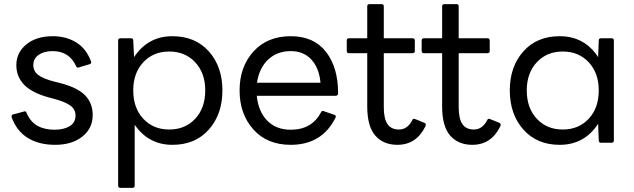

<svg xmlns="http://www.w3.org/2000/svg" viewBox="-20 -690 3065 928"><path d="M247 10Q168 10 114 -23.5Q60 -57 36 -124V-127Q36 -135 43 -137L100 -152Q106 -152 108 -145Q127 -101 161 -82Q195 -63 244 -63Q288 -63 316.5 -80Q345 -97 345 -132Q345 -161 321 -179Q297 -197 246 -211L216 -219Q133 -242 96 -281Q59 -320 59 -375Q59 -436 107.5 -475.5Q156 -515 235 -515Q300 -515 348.5 -485Q397 -455 420 -393L421 -388Q421 -383 414 -380L357 -363Q351 -363 348 -370Q315 -443 234 -443Q193 -443 167 -425Q141 -407 141 -375Q141 -346 165 -327.5Q189 -309 245 -295L273 -288Q356 -266 392 -228.5Q428 -191 428 -134Q428 -69 377.5 -29.5Q327 10 247 10Z M621 218H562Q552 218 551 207V-495Q551 -504 562 -505H613Q624 -505 624 -495L628 -414Q695 -515 813 -515Q924 -515 989.5 -441.5Q1055 -368 1055 -253Q1055 -138 989.5 -64Q924 10 813 10Q698 10 631 -87V207Q631 217 621 218ZM798 -64Q875 -64 923.5 -116Q972 -168 972 -253Q972 -337 923.5 -389Q875 -441 798 -441Q721 -441 672.5 -389Q624 -337 624 -253Q624 -168 672.5 -116Q721 -64 798 -64Z M1385 10Q1271 10 1204.5 -64.5Q1138 -139 1138 -253Q1138 -367 1205 -441Q1272 -515 1385 -515Q1497 -515 1555.5 -439.5Q1614 -364 1614 -242V-238Q1614 -228 1603 -227H1221Q1229 -150 1272 -106.5Q1315 -63 1385 -63Q1488 -63 1532 -148Q1535 -154 1541 -154Q1543 -154 1596 -135Q1603 -133 1603 -127L1602 -122Q1537 10 1385 10ZM1529 -290Q1523 -360 1485.5 -401.5Q1448 -443 1385 -443Q1320 -443 1276.5 -402.5Q1233 -362 1222 -290Z M1901 10Q1833 10 1794 -34.5Q1755 -79 1755 -175V-433H1666Q1657 -433 1656 -443V-495Q1656 -504 1666 -505H1755V-660Q1755 -669 1765 -670H1824Q1835 -670 1835 -660V-505H1975Q1984 -505 1985 -495V-443Q1985 -434 1975 -433H1835V-173Q1835 -116 1853 -90Q1871 -64 1908 -64Q1950 -64 1973 -110Q1976 -116 1982 -116Q1984 -116 2032 -96Q2038 -93 2038 -87Q2038 -84 2036 -79Q1992 10 1901 10Z M2263 10Q2195 10 2156 -34.5Q2117 -79 2117 -175V-433H2028Q2019 -433 2018 -443V-495Q2018 -504 2028 -505H2117V-660Q2117 -669 2127 -670H2186Q2197 -670 2197 -660V-505H2337Q2346 -505 2347 -495V-443Q2347 -434 2337 -433H2197V-173Q2197 -116 2215 -90Q2233 -64 2270 -64Q2312 -64 2335 -110Q2338 -116 2344 -116Q2346 -116 2394 -96Q2400 -93 2400 -87Q2400 -84 2398 -79Q2354 10 2263 10Z M2685 10Q2575 10 2509.5 -64Q2444 -138 2444 -253Q2444 -368 2509.5 -441.5Q2575 -515 2685 -515Q2805 -515 2871 -414L2874 -495Q2874 -505 2885 -505H2937Q2946 -505 2947 -495V-11Q2947 -1 2937 0H2885Q2874 0 2874 -11L2871 -92Q2805 10 2685 10ZM2700 -64Q2777 -64 2825.5 -116Q2874 -168 2874 -253Q2874 -337 2825.5 -389Q2777 -441 2700 -441Q2623 -441 2574.5 -389Q2526 -337 2526 -253Q2526 -168 2574.5 -116Q2623 -64 2700 -64Z"/></svg>

Font: YamahaIndonesia935. App
Style: Regular
Weight: 400
Designer: Dalton Maag Ltd
Foundry: Dalton Maag Ltd
Version: Version 1.002; January 01, 2024; Regular/Italic